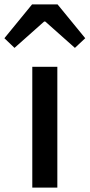

<svg xmlns="http://www.w3.org/2000/svg" viewBox="-60 -854 408 874"><path d="M87 0H201V-550H87ZM-40 -680 6 -636 141 -756H146L281 -636L328 -680L202 -834H86Z"/></svg>

Font: Noto Sans Japanese Medium
Style: Regular
Weight: 500
Designer: Ryoko NISHIZUKA (kana & ideographs); Paul D. Hunt (Latin, Greek & Cyrillic); Wenlong ZHANG (bopomofo); Sandoll Communica
Foundry: Adobe Systems Incorporated
Version: Version 1.000;PS 1;hotconv 1.0.78;makeotf.lib2.5.61930